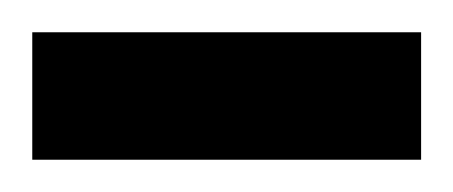

<svg xmlns="http://www.w3.org/2000/svg" viewBox="-20 -705 281 119"><path d="M0 -606V-685H241V-606Z"/></svg>

Font: Manuale
Style: Regular
Weight: 400
Designer: Eduardo Tunni / Pablo Cosgaya
Foundry: Eduardo Tunni / Pablo Cosgaya
Version: Version 1.002